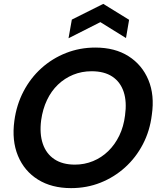

<svg xmlns="http://www.w3.org/2000/svg" viewBox="-20 -957 821 989"><path d="M346 12Q246 12 175.5 -32Q105 -76 72.5 -154.5Q40 -233 54 -335Q65 -417 101 -486Q137 -555 193 -605.5Q249 -656 320 -684Q391 -712 471 -712Q572 -712 642 -667.5Q712 -623 744.5 -545Q777 -467 762 -365Q752 -283 716 -214Q680 -145 624 -94.5Q568 -44 497.5 -16Q427 12 346 12ZM366 -109Q415 -109 459 -127Q503 -145 537.5 -178.5Q572 -212 594.5 -258.5Q617 -305 624 -362Q634 -433 617 -484Q600 -535 558.5 -562.5Q517 -590 452 -590Q401 -590 357 -572Q313 -554 278.5 -521Q244 -488 222 -441.5Q200 -395 192 -338Q183 -268 200.5 -216.5Q218 -165 260 -137Q302 -109 366 -109ZM333 -760 350 -856 512 -937 645 -855 629 -761 497 -843Z"/></svg>

Font: DM Sans 36pt
Style: Bold Italic
Weight: 700
Italic angle: -10°
Designer: Colophon Foundry, Jonny Pinhorn
Foundry: Colophon Foundry
Version: Version 4.004;gftools[0.9.30]